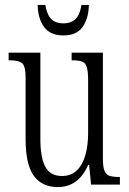

<svg xmlns="http://www.w3.org/2000/svg" viewBox="-20 -750 526 780"><path d="M215 10Q151 10 117.5 -35.5Q84 -81 84 -185V-435Q84 -482 69.5 -493.5Q55 -505 19 -505H15V-536H144V-186Q144 -110 164 -72.5Q184 -35 232 -35Q269 -35 292.5 -58Q316 -81 327 -120.5Q338 -160 338 -210V-424Q338 -460 332.5 -477.5Q327 -495 313 -500Q299 -505 274 -505H271V-536H398V-105Q398 -72 404.5 -56Q411 -40 425.5 -35.5Q440 -31 464 -31H467V0H350L342 -80H338Q299 10 215 10ZM238 -606Q184 -606 159 -640.5Q134 -675 133 -730H164Q171 -689 189 -672Q207 -655 238 -655Q267 -655 285.5 -671.5Q304 -688 311 -730H341Q340 -675 315.5 -640.5Q291 -606 238 -606Z"/></svg>

Font: Noto Serif Sinhala ExtraCondensed Light
Style: Regular
Weight: 300
Width: 2
Designer: Jelle Bosma - Monotype Design Team
Foundry: Monotype Imaging Inc.
Version: Version 2.007; ttfautohint (v1.8.4.7-5d5b)